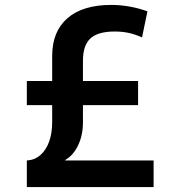

<svg xmlns="http://www.w3.org/2000/svg" viewBox="-20 -760 710 780"><path d="M89 -108Q121 -110 144 -130Q167 -150 179.5 -184.5Q192 -219 192 -264V-533Q192 -632 254 -686Q316 -740 432 -740Q506 -740 579 -714L557 -608Q528 -621 502 -626.5Q476 -632 446 -632Q378 -632 347.5 -604Q317 -576 317 -514V-264Q317 -211 297.5 -170Q278 -129 245 -110V-108H604V0H89ZM89 -333V-431H541V-333Z"/></svg>

Font: M PLUS 1 Thin SemiBold
Style: Regular
Weight: 600
Version: Version 1.001